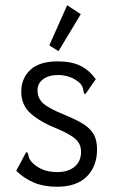

<svg xmlns="http://www.w3.org/2000/svg" viewBox="-20 -702 440 732"><path d="M197 10Q147 10 109 -6Q71 -22 42 -51L75 -113L80 -122L86 -119Q88 -111 90 -102.5Q92 -94 103 -82Q120 -65 143 -55.5Q166 -46 199 -46Q240 -46 264.5 -66.5Q289 -87 289 -123Q289 -152 269.5 -170.5Q250 -189 201 -210Q137 -235 99 -267.5Q61 -300 61 -352Q61 -403 95.5 -435.5Q130 -468 200 -468Q252 -468 286 -451.5Q320 -435 345 -400L311 -351L305 -343L300 -347Q298 -355 296.5 -364Q295 -373 285 -385Q267 -401 245.5 -408.5Q224 -416 202 -416Q166 -416 144.5 -400Q123 -384 123 -357Q123 -329 143 -309.5Q163 -290 224 -265Q269 -247 297 -229.5Q325 -212 337.5 -189.5Q350 -167 350 -133Q350 -68 311 -29Q272 10 197 10ZM203 -507 168 -529 236 -682 288 -648Z"/></svg>

Font: Inconsolata Condensed
Style: Regular
Weight: 400
Width: 3
Monospace: yes
Designer: Raph Levien, Cyreal, Brenton Simpson
Foundry: Raph Levien, Cyreal, Google
Version: Version 3.000; ttfautohint (v1.8.2.53-6de2)